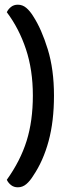

<svg xmlns="http://www.w3.org/2000/svg" viewBox="-20 -733 303 818"><path d="M56 65Q76 65 92 51.5Q108 38 122 15Q164 -47 187 -131.5Q210 -216 210 -326Q210 -437 183.5 -523Q157 -609 122 -663Q108 -686 92 -699.5Q76 -713 56 -713Q39 -713 27 -703.5Q15 -694 9 -681Q61 -612 90.5 -523.5Q120 -435 120 -326Q120 -218 93.5 -133Q67 -48 9 33Q15 46 27 55.5Q39 65 56 65Z"/></svg>

Font: Baloo Tamma 2 Medium
Style: Regular
Weight: 500
Designer: Divya Kowshik, Shuchita Grover and Ek Type
Foundry: Ek Type
Version: Version 1.700